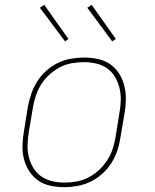

<svg xmlns="http://www.w3.org/2000/svg" viewBox="-20 -766 640 794"><path d="M246 8Q216 8 188 2Q160 -4 138 -19.5Q116 -35 101 -58Q86 -81 79 -108.5Q72 -136 73 -165Q74 -194 79 -223L95 -323Q100 -350 109 -377Q118 -404 133.5 -428.5Q149 -453 171 -473Q193 -493 219 -505.5Q245 -518 272.5 -523Q300 -528 327 -528Q357 -528 385 -522Q413 -516 435.5 -500.5Q458 -485 472.5 -462Q487 -439 494 -411.5Q501 -384 500.5 -355Q500 -326 495 -297L478 -197Q474 -170 465 -143Q456 -116 440.5 -91.5Q425 -67 402.5 -47Q380 -27 354 -14.5Q328 -2 300.5 3Q273 8 246 8ZM247 -11Q271 -11 296.5 -15.5Q322 -20 345.5 -32Q369 -44 389 -62.5Q409 -81 423.5 -103.5Q438 -126 446 -150.5Q454 -175 458 -200L474 -300Q479 -326 479.5 -352Q480 -378 474 -402.5Q468 -427 455.5 -448Q443 -469 423.5 -483Q404 -497 379 -503Q354 -509 327 -509Q303 -509 277 -504.5Q251 -500 228 -488Q205 -476 184.5 -457.5Q164 -439 150 -416.5Q136 -394 128 -369.5Q120 -345 116 -320L99 -220Q95 -194 94 -168Q93 -142 99 -117.5Q105 -93 117.5 -72Q130 -51 150 -37Q170 -23 195 -17Q220 -11 247 -11ZM444 -595 341 -734 359 -746 459 -605ZM249 -595 145 -734 163 -746 263 -605Z"/></svg>

Font: Iosevka HT Thin Extended
Style: Italic
Weight: 100
Width: 7
Italic angle: -9°
Monospace: yes
Designer: Belleve Invis
Foundry: Belleve Invis
Version: Version 32.3.0; ttfautohint (v1.8.4)